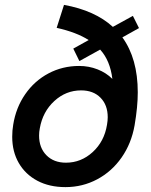

<svg xmlns="http://www.w3.org/2000/svg" viewBox="-20 -754 617 786"><path d="M30 -194Q30 -220 34 -243Q45 -313 83 -368Q121 -423 178.5 -453.5Q236 -484 304 -484Q344 -484 379.5 -470Q415 -456 440 -431Q431 -506 390 -551L305 -504L280 -555L343 -590Q293 -622 212 -640L242 -734Q369 -711 442 -644L524 -689L549 -639L481 -601Q544 -514 544 -376Q544 -317 531 -241Q518 -167 478 -109.5Q438 -52 378 -20Q318 12 248 12Q182 12 133 -14Q84 -40 57 -86.5Q30 -133 30 -194ZM140 -199Q140 -149 170 -118.5Q200 -88 250 -88Q312 -88 359.5 -131.5Q407 -175 418 -243Q421 -260 421 -274Q421 -324 391.5 -354Q362 -384 312 -384Q250 -384 202.5 -340.5Q155 -297 143 -229Q140 -214 140 -199Z"/></svg>

Font: Oak Sans Semibold
Style: Italic
Weight: 600
Italic angle: -9.49998°
Foundry: Erik Kennedy, Walven
Version: Version 1.000